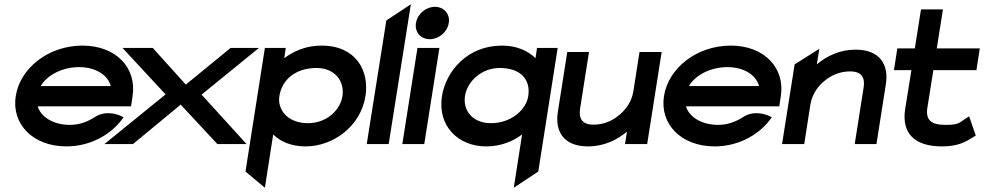

<svg xmlns="http://www.w3.org/2000/svg" viewBox="-20 -676 4618 901"><path d="M292 11C397 11 492 -38 549 -111L560 -126L545 -133C544 -133 481 -164 424 -126C390 -104 351 -90 308 -90C232 -90 172 -126 157 -177H595L602 -224C623 -356 526 -462 367 -462C208 -462 75 -357 54 -226C33 -95 133 11 292 11ZM351 -361C428 -361 486 -325 500 -272H171C201 -324 273 -361 351 -361Z M604 0 828 -185 1000 0H1137L926 -232L1195 -451H1062L852 -279L697 -451H555L757 -233L470 0Z M1223 205 1262 -45C1295 -13 1344 11 1414 11C1544 11 1673 -84 1695 -225C1714 -342 1652 -462 1489 -462C1418 -462 1361 -438 1314 -403L1321 -451H1223L1132 129ZM1466 -357C1550 -357 1598 -296 1587 -225C1577 -160 1514 -98 1425 -98C1330 -98 1281 -161 1291 -225C1303 -303 1368 -357 1466 -357Z M1804 0 1908 -656 1793 -580 1701 0Z M1997 -492C2039 -492 2079 -525 2086 -568C2093 -611 2063 -644 2021 -644C1979 -644 1939 -611 1932 -568C1925 -525 1955 -492 1997 -492ZM1971 0 2042 -451H1939L1868 0Z M2261 11C2330 11 2386 -12 2430 -45L2391 205L2506 129L2597 -451H2500L2493 -403C2459 -436 2407 -462 2336 -462C2173 -462 2073 -342 2054 -225C2032 -84 2131 11 2261 11ZM2325 -357C2423 -357 2471 -303 2459 -225C2449 -161 2379 -98 2284 -98C2195 -98 2152 -160 2162 -225C2173 -296 2241 -357 2325 -357Z M2739 11C2814 11 2875 -19 2922 -58L2913 0H3017L3085 -432H2981L2952 -246C2944 -198 2916 -160 2883 -134C2854 -110 2814 -91 2765 -91C2713 -91 2695 -119 2702 -165L2744 -432H2642L2598 -152C2583 -58 2626 11 2739 11Z M3334 11C3439 11 3534 -38 3591 -111L3602 -126L3587 -133C3586 -133 3523 -164 3466 -126C3432 -104 3393 -90 3350 -90C3274 -90 3214 -126 3199 -177H3637L3644 -224C3665 -356 3568 -462 3409 -462C3250 -462 3117 -357 3096 -226C3075 -95 3175 11 3334 11ZM3393 -361C3470 -361 3528 -325 3542 -272H3213C3243 -324 3315 -361 3393 -361Z M3754 0 3783 -186C3791 -234 3818 -272 3851 -298C3880 -322 3921 -341 3970 -341C4022 -341 4040 -313 4033 -267L3991 0H4093L4137 -280C4152 -374 4108 -443 3995 -443C3920 -443 3860 -413 3813 -374L3825 -447L3709 -374L3650 0Z M4257 -347 4227 -160C4212 -52 4270 11 4400 11C4476 11 4511 -10 4548 -33L4559 -40L4528 -130L4512 -120C4479 -98 4478 -90 4416 -90C4347 -90 4323 -115 4332 -171L4360 -347H4562L4578 -449H4376L4405 -632H4302L4273 -449H4191L4175 -347Z"/></svg>

Font: Charger Pro
Style: BlkExtObl
Weight: 900
Designer: Jasper
Foundry: Cannot Into Space Fonts
Version: Version 1.09